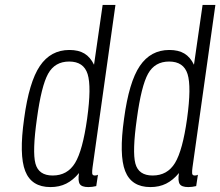

<svg xmlns="http://www.w3.org/2000/svg" viewBox="-20 -750 895 780"><path d="M397 -730 362 -487Q347 -518 323 -532.5Q299 -547 262 -547Q186 -547 142 -482Q98 -417 78 -268Q57 -120 82.5 -55Q108 10 185 10Q221 10 249 -4Q277 -18 301 -47Q296 -15 304 -2.5Q312 10 339 10Q347 10 354.5 9Q362 8 371 6L378 -40Q374 -38 371 -37.5Q368 -37 365 -37Q355 -37 354.5 -46.5Q354 -56 356 -70L449 -730ZM334 -268Q316 -139 285 -88Q254 -37 194 -37Q137 -37 124 -85.5Q111 -134 130 -268Q148 -401 175.5 -450.5Q203 -500 261 -500Q320 -500 336 -449Q352 -398 334 -268Z M803 -730 768 -487Q753 -518 729 -532.5Q705 -547 668 -547Q592 -547 548 -482Q504 -417 484 -268Q463 -120 488.5 -55Q514 10 591 10Q627 10 655 -4Q683 -18 707 -47Q702 -15 710 -2.5Q718 10 745 10Q753 10 760.5 9Q768 8 777 6L784 -40Q780 -38 777 -37.5Q774 -37 771 -37Q761 -37 760.5 -46.5Q760 -56 762 -70L855 -730ZM740 -268Q722 -139 691 -88Q660 -37 600 -37Q543 -37 530 -85.5Q517 -134 536 -268Q554 -401 581.5 -450.5Q609 -500 667 -500Q726 -500 742 -449Q758 -398 740 -268Z"/></svg>

Font: Secuela ExtLt
Style: Italic
Weight: 200
Italic angle: -8°
Designer: Fernando Haro
Foundry: deFharo
Version: Version 1.704